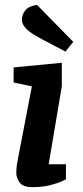

<svg xmlns="http://www.w3.org/2000/svg" viewBox="-20 -763 340 789"><path d="M111 -408 36 -424V-486L234 -505V-408L180 -88H251V-26Q251 -26 234 -18Q217 -10 186 -2Q155 6 112 6Q75 6 61 -13Q47 -32 47 -52Q47 -72 49.5 -87Q52 -102 54 -112ZM156 -600Q141 -608 120.5 -620Q100 -632 85 -648Q70 -664 70 -682Q70 -703 84 -720.5Q98 -738 132 -743L281 -591L249 -551Z"/></svg>

Font: Faustina VF Beta
Style: Italic
Weight: 400
Italic angle: -8°
Designer: Alfonso Garcia
Foundry: Omnibus-Type
Version: Version 1.006